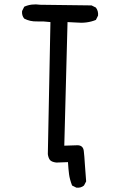

<svg xmlns="http://www.w3.org/2000/svg" viewBox="-20 -752 540 887"><path d="M333 115 313 105Q302 76 299 53Q296 30 294 -3L240 -1Q217 -4 210 -14Q203 -24 201 -40L213 -650Q182 -654 150.5 -653Q119 -652 92 -666Q80 -680 82 -701L92 -721Q125 -736 166 -730L403 -727L423 -717Q435 -701 433 -680L423 -660Q382 -643 331 -648L292 -650L277 -79L339 -81Q364 -80 367 -55Q370 -30 372 5.5Q374 41 378 86L368 105Q354 117 333 115Z"/></svg>

Font: Kosefont JP
Style: Regular
Weight: 400
Designer: Nozomi Seto 瀬戸のぞみ
Version: Version 3.00;June 19, 2020